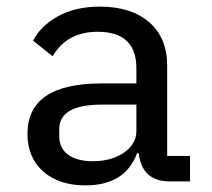

<svg xmlns="http://www.w3.org/2000/svg" viewBox="-20 -548 640 580"><path d="M554 0H493Q409 0 399 -85H394Q358 12 238 12Q158 12 110.5 -30Q63 -72 63 -144Q63 -296 287 -296H392V-342Q392 -452 275 -452Q182 -452 139 -378L80 -425Q102 -469 154.5 -498.5Q207 -528 282 -528Q376 -528 430.5 -481Q485 -434 485 -350V-77H554ZM260 -61Q317 -61 354.5 -87Q392 -113 392 -152V-232H288Q159 -232 159 -158V-137Q159 -100 186 -80.5Q213 -61 260 -61Z"/></svg>

Font: IBM Plex Mono Text
Style: Regular
Weight: 450
Designer: Mike Abbink, Paul van der Laan, Pieter van Rosmalen
Foundry: Bold Monday
Version: Version 2.000